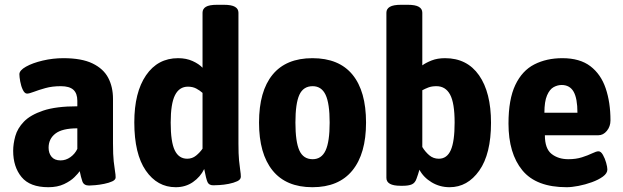

<svg xmlns="http://www.w3.org/2000/svg" viewBox="-20 -774 2604 802"><path d="M182 8Q105 8 70 -34.5Q35 -77 35 -144Q35 -173 44 -205.5Q53 -238 80 -266Q107 -294 160.5 -312Q214 -330 303 -330V-353Q303 -384 286.5 -399Q270 -414 234 -414Q198 -414 169.5 -406Q141 -398 121.5 -390.5Q102 -383 93 -383Q83 -383 75.5 -398.5Q68 -414 64.5 -433.5Q61 -453 61 -464Q61 -480 88.5 -495.5Q116 -511 158.5 -521Q201 -531 245 -531Q321 -531 366.5 -509Q412 -487 432 -449Q452 -411 452 -361V-175Q452 -127 455 -100Q458 -73 460.5 -58.5Q463 -44 463 -33Q463 -23 449 -16.5Q435 -10 415 -6Q395 -2 377.5 -0.5Q360 1 352 1Q330 1 324 -16.5Q318 -34 313 -59Q307 -50 291 -34Q275 -18 247.5 -5Q220 8 182 8ZM233 -104Q255 -104 274 -117.5Q293 -131 303 -152V-238Q240 -238 211.5 -216Q183 -194 183 -157Q183 -134 195.5 -119Q208 -104 233 -104Z M714 8Q637 8 589 -61.5Q541 -131 541 -263Q541 -388 590 -459.5Q639 -531 724 -531Q758 -531 784.5 -519Q811 -507 826 -491V-721Q826 -737 840 -745.5Q854 -754 887 -754H915Q947 -754 961.5 -745.5Q976 -737 976 -721V-174Q976 -130 978.5 -104Q981 -78 983.5 -62.5Q986 -47 986 -36Q986 -24 971 -17Q956 -10 935.5 -6Q915 -2 896.5 -1Q878 0 871 0Q853 0 847 -13Q841 -26 833 -68Q817 -35 786 -13.5Q755 8 714 8ZM762 -111Q783 -111 799 -124Q815 -137 826 -153V-386Q815 -396 800 -404Q785 -412 765 -412Q729 -412 711 -376.5Q693 -341 693 -262Q693 -181 710 -146Q727 -111 762 -111Z M1285 8Q1175 8 1118.5 -62Q1062 -132 1062 -262Q1062 -393 1118.5 -462Q1175 -531 1285 -531Q1396 -531 1452.5 -462Q1509 -393 1509 -262Q1509 -132 1452 -62Q1395 8 1285 8ZM1286 -109Q1323 -109 1340 -145.5Q1357 -182 1357 -262Q1357 -342 1340 -378Q1323 -414 1286 -414Q1247 -414 1230.5 -378Q1214 -342 1214 -262Q1214 -182 1230.5 -145.5Q1247 -109 1286 -109Z M1858 8Q1817 8 1783 -12.5Q1749 -33 1732 -65Q1726 -44 1720 -28Q1714 -10 1700.5 -4Q1687 2 1663 2H1653Q1594 2 1594 -31V-721Q1594 -737 1608.5 -745.5Q1623 -754 1655 -754H1683Q1715 -754 1729.5 -745.5Q1744 -737 1744 -721V-501Q1759 -512 1783 -521.5Q1807 -531 1839 -531Q1931 -531 1981 -459.5Q2031 -388 2031 -261Q2031 -131 1982 -61.5Q1933 8 1858 8ZM1813 -111Q1847 -111 1863 -147Q1879 -183 1879 -262Q1879 -344 1860 -379Q1841 -414 1803 -414Q1783 -414 1769 -408.5Q1755 -403 1744 -397V-160Q1756 -140 1773 -125.5Q1790 -111 1813 -111Z M2347 8Q2220 8 2162 -62.5Q2104 -133 2104 -258Q2104 -359 2132.5 -419Q2161 -479 2212 -505Q2263 -531 2329 -531Q2402 -531 2446 -497.5Q2490 -464 2510 -405Q2530 -346 2530 -271Q2530 -246 2515 -227.5Q2500 -209 2479 -209H2256Q2256 -153 2284 -131Q2312 -109 2354 -109Q2386 -109 2411 -117Q2436 -125 2453.5 -133.5Q2471 -142 2480 -142Q2490 -142 2498.5 -127Q2507 -112 2512 -94Q2517 -76 2517 -66Q2517 -50 2498.5 -36.5Q2480 -23 2452.5 -13Q2425 -3 2396.5 2.5Q2368 8 2347 8ZM2254 -303H2392Q2392 -363 2376 -391Q2360 -419 2326 -419Q2309 -419 2292.5 -410Q2276 -401 2265 -375.5Q2254 -350 2254 -303Z"/></svg>

Font: Asap Semi Condensed
Style: Bold
Weight: 700
Width: 4
Designer: Pablo Cosgaya
Foundry: Omnibus-Type
Version: Version 3.001; ttfautohint (v1.8.4.7-5d5b)